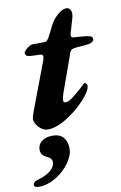

<svg xmlns="http://www.w3.org/2000/svg" viewBox="-116 -633 619 980"><g transform="rotate(-10 194.0 -142.5)"><path d="M34 -51Q34 -62 44 -89L138 -338Q142 -352 142 -355Q142 -369 127 -369L77 -371Q51 -372 51 -392Q51 -395 59 -404Q67 -413 78.5 -420.5Q90 -428 102 -428H153Q168 -428 173 -432.5Q178 -437 188 -455L217 -512Q230 -537 255 -558Q280 -579 299 -579Q312 -579 318.5 -569.5Q325 -560 325 -546Q325 -540 323 -530L300 -451Q298 -445 298 -437Q298 -431 302 -428.5Q306 -426 315 -426Q333 -426 375 -421Q397 -418 402.5 -413Q408 -408 408 -399Q408 -394 400.5 -387.5Q393 -381 379 -379Q349 -375 325 -374Q305 -373 295 -369Q285 -365 281 -353L210 -155Q202 -132 202 -120Q202 -111 205.5 -109Q209 -107 215 -107Q230 -107 261.5 -132Q293 -157 320 -184Q323 -187 324 -187Q330 -187 334 -182Q338 -177 338 -171Q338 -146 297 -101Q256 -56 200 -21Q144 14 100 14Q84 14 68.5 3.5Q53 -7 43.5 -22.5Q34 -38 34 -51ZM-20 280Q-20 265 4 258Q48 246 72 226Q96 206 96 182Q96 170 88.5 162.5Q81 155 67 149Q40 136 40 109Q40 82 61 65.5Q82 49 117 49Q154 49 173 70.5Q192 92 192 128Q192 163 164.5 202Q137 241 93 267.5Q49 294 4 294Q-20 294 -20 280Z"/></g></svg>

Font: EB Garamond ExtraBold
Style: Italic
Weight: 800
Italic angle: -17.2°
Designer: Georg Duffner and Octavio Pardo
Foundry: Georg Duffner
Version: Version 1.000